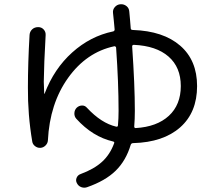

<svg xmlns="http://www.w3.org/2000/svg" viewBox="-20 -815 1040 910"><path d="M614.3 -602.5Q606.4 -602.5 606.4 -594.7Q619.1 -411.1 619.1 -290Q619.1 -250 616.2 -215.8Q616.2 -208 623 -208Q723.6 -213.9 780.3 -266.1Q836.9 -318.4 836.9 -407.2Q836.9 -496.1 778.8 -546.9Q720.7 -597.7 614.3 -602.5ZM132.8 -144.5Q111.3 -271.5 112.3 -400.4Q112.3 -515.6 120.1 -649.4Q121.1 -665 132.3 -675.8Q143.6 -686.5 161.1 -686.5Q176.8 -686.5 187 -675.3Q197.3 -664.1 196.3 -648.4Q188.5 -511.7 187.5 -427.7Q187.5 -410.2 189.5 -372.1Q189.5 -370.1 190.4 -370.1Q191.4 -370.1 191.4 -371.1Q236.3 -489.3 322.3 -566.4Q408.2 -643.6 515.6 -666Q522.5 -667 523.4 -674.8Q522.5 -689.5 519.5 -716.3Q516.6 -743.2 515.6 -753.9Q513.7 -769.5 524.4 -781.7Q535.2 -793.9 551.3 -794.9Q567.4 -795.9 579.6 -786.1Q591.8 -776.4 592.8 -759.8Q593.8 -749 596.2 -722.7Q598.6 -696.3 599.6 -680.7Q599.6 -672.9 610.4 -672.9Q753.9 -668 834 -598.6Q914.1 -529.3 914.1 -407.2Q914.1 -282.2 834 -211.4Q753.9 -140.6 611.3 -136.7Q602.5 -136.7 599.6 -128.9Q577.1 -53.7 528.3 -5.9Q479.5 42 392.6 72.3Q378.9 77.1 364.7 71.8Q350.6 66.4 343.8 51.8Q337.9 40 343.3 27.3Q348.6 14.6 362.3 9.8Q425.8 -13.7 463.4 -47.9Q501 -82 520.5 -134.8Q524.4 -142.6 515.6 -144.5Q418.9 -167 341.8 -252Q332 -262.7 332.5 -278.3Q333 -293.9 343.8 -304.7Q354.5 -314.5 368.7 -314.9Q382.8 -315.4 392.6 -303.7Q460 -231.4 530.3 -214.8Q539.1 -212.9 539.1 -221.7Q542 -253.9 542 -290Q542 -423.8 530.3 -588.9Q530.3 -591.8 527.3 -594.2Q524.4 -596.7 521.5 -595.7Q389.6 -567.4 302.7 -445.8Q215.8 -324.2 207 -149.4Q206.1 -135.7 195.8 -125.5Q185.5 -115.2 171.9 -114.3Q158.2 -113.3 146.5 -122.1Q134.8 -130.9 132.8 -144.5Z"/></svg>

Font: Rounded Mgen+ 2m regular
Style: Regular
Weight: 400
Designer: [Source Han Sans]
Ryoko NISHIZUKA  (kana & ideographs); Paul D. Hunt (Latin, Greek & Cyrillic); Wenlong ZHANG  (bopomofo
Version: Version 1.059.20150602